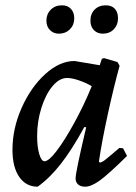

<svg xmlns="http://www.w3.org/2000/svg" viewBox="-20 -692 514 724"><path d="M430 -134 444 -133 459 -104Q389 -35 356.5 -11.5Q324 12 301 12Q284 12 274.5 3.5Q265 -5 265 -19Q265 -43 305 -212L298 -213Q251 -127 209 -73.5Q167 -20 122 12Q78 12 52.5 -25Q27 -62 27 -127Q27 -207 61.5 -285Q96 -363 150.5 -412.5Q205 -462 261 -462L356 -446L364 -470L372 -473L423 -458L431 -444Q408 -360 386 -259Q364 -158 353 -83L356 -79Q363 -79 375.5 -88.5Q388 -98 430 -134ZM326 -367Q304 -380 277.5 -389Q251 -398 233 -398Q204 -398 178 -367Q152 -336 136 -285Q120 -234 120 -179Q120 -138 128 -111Q136 -84 148 -84Q164 -84 194 -123.5Q224 -163 260 -228.5Q296 -294 326 -367ZM155 -614Q155 -639 171.5 -655.5Q188 -672 214 -672Q235 -672 247.5 -658.5Q260 -645 260 -623Q260 -598 243.5 -581.5Q227 -565 202 -565Q182 -565 168.5 -578.5Q155 -592 155 -614ZM321 -614Q321 -640 337 -656Q353 -672 379 -672Q401 -672 413 -659Q425 -646 425 -623Q425 -598 409 -581.5Q393 -565 368 -565Q347 -565 334 -578.5Q321 -592 321 -614Z"/></svg>

Font: Alegreya Medium
Style: Italic
Weight: 500
Italic angle: -7°
Designer: Juan Pablo del Peral
Foundry: Huerta Tipografica
Version: Version 2.008; ttfautohint (v1.8)